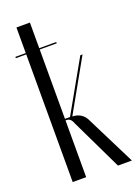

<svg xmlns="http://www.w3.org/2000/svg" viewBox="-138 -758 587 817"><g transform="rotate(-20 155.5 -350.0)"><path d="M250 0H313L204 -218C190 -252 164 -262 139 -263L270 -496H260L129 -264H106V-578H183V-584H106V-700H45V-584H-2V-578H45V0H106V-257H110C123 -257 132 -250 139 -231Z"/></g></svg>

Font: Moniqa Display
Style: Regular
Weight: 400
Designer: Rajesh Rajput
Foundry: Rajesh Rajput
Version: Version 1.000